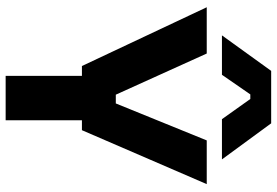

<svg xmlns="http://www.w3.org/2000/svg" viewBox="-174 -830 1004 697"><g transform="rotate(90 328.5 -482.0)"><path d="M252 -785.2H108.9L237.8 -963.9H428.2L559.1 -785.2H413.1L339.8 -888.2H323.2ZM417 0H255.9V-276.9H220.2L6.8 -730H174.8L324.2 -399.9H356L490.2 -730H648.9L453.1 -276.9H417Z"/></g></svg>

Font: Sora
Style: Bold
Weight: 700
Designer: Jonathan Barnbrook, Julián Moncada
Foundry: Barnbrook Fonts
Version: Version 2.000